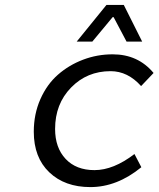

<svg xmlns="http://www.w3.org/2000/svg" viewBox="-20 -741 640 774"><path d="M289.1 -573.2 409.2 -721.2H479L553.2 -573.2H490.2L438 -671.9H434.1L352.1 -573.2ZM344.2 13.2Q241.2 13.2 178.7 -46.4Q116.2 -106 116.2 -210Q116.2 -281.2 142.8 -341.3Q169.4 -401.4 213.9 -440.2Q258.3 -479 315.2 -500.5Q372.1 -522 434.1 -522Q536.6 -522 599.1 -446.8L548.8 -394Q495.1 -454.1 425.8 -454.1Q330.6 -454.1 266.4 -387.9Q202.1 -321.8 202.1 -221.2Q202.1 -145.5 244.6 -100.3Q287.1 -55.2 360.8 -55.2Q437.5 -55.2 522 -120.1L549.8 -66.9Q451.7 13.2 344.2 13.2Z"/></svg>

Font: Office Code Pro Italic
Style: Regular
Weight: 400
Italic angle: -9°
Designer: Nathan Rutzky & Paul D. Hunt
Foundry: Adobe Systems Incorporated
Version: Version 1.004;PS 001.004;hotconv 1.0.70;makeotf.lib2.5.58329